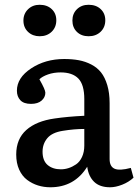

<svg xmlns="http://www.w3.org/2000/svg" viewBox="-20 -770 584 804"><path d="M146 -618.2Q116.7 -618.2 97.4 -636.5Q78.1 -654.8 78.1 -684.1Q78.1 -712.4 97.4 -731.2Q116.7 -750 146 -750Q177.2 -750 196.5 -731.9Q215.8 -713.9 215.8 -685.1Q215.8 -655.8 196.3 -637Q176.8 -618.2 146 -618.2ZM351.1 -618.2Q320.8 -618.2 302 -636.5Q283.2 -654.8 283.2 -684.1Q283.2 -712.9 302.2 -731.4Q321.3 -750 351.1 -750Q382.3 -750 401.6 -731.9Q420.9 -713.9 420.9 -685.1Q420.9 -655.8 401.4 -637Q381.8 -618.2 351.1 -618.2ZM190.9 14.2Q163.6 14.2 139.2 6.6Q114.7 -1 93.8 -16.6Q72.8 -32.2 60.3 -59.6Q47.9 -86.9 47.9 -123Q47.9 -188 90.1 -225.6Q132.3 -263.2 209 -273.9Q262.2 -281.7 333 -285.2V-355Q333 -415.5 308.1 -441.2Q283.2 -466.8 233.9 -466.8Q205.1 -466.8 180.9 -458.3Q156.7 -449.7 145 -438Q169.9 -394.5 169.9 -381.8Q169.9 -362.8 154.3 -348.9Q138.7 -335 109.9 -335Q79.6 -335 65.2 -350.3Q50.8 -365.7 50.8 -390.1Q50.8 -444.3 110.4 -483.6Q169.9 -522.9 249 -522.9Q282.7 -522.9 310.1 -517.8Q337.4 -512.7 362.1 -500Q386.7 -487.3 403.1 -466.8Q419.4 -446.3 429.2 -413.6Q439 -380.9 439 -337.9V-104Q439 -72.8 459.7 -63.5Q480.5 -54.2 527.8 -66.9L539.1 -25.9Q519 -7.3 491.7 3.4Q464.4 14.2 440.9 14.2Q397.5 14.2 374 -8.8Q350.6 -31.7 345.2 -71.8Q291.5 14.2 190.9 14.2ZM234.9 -61Q251.5 -61 267.3 -66.2Q283.2 -71.3 298.6 -81.8Q314 -92.3 323.5 -112.8Q333 -133.3 333 -160.2V-230Q291 -230 243.2 -222.2Q198.2 -215.3 178.2 -191.4Q158.2 -167.5 158.2 -134.8Q158.2 -97.2 179.4 -79.1Q200.7 -61 234.9 -61Z"/></svg>

Font: Literata Book Medium
Style: Regular
Weight: 500
Designer: Latin by Veronika Burian and Jose Scaglione. Greek by Irene Vlachou. Cyrillic by Vera Evstafieva
Foundry: TypeTogether
Version: Version 2.003;PS 002.003;hotconv 1.0.88;makeotf.lib2.5.64775